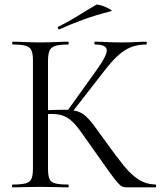

<svg xmlns="http://www.w3.org/2000/svg" viewBox="-20 -804 697 824"><path d="M522 0Q513 0 505.1 -3Q497.2 -6 484.1 -21Q471 -36 446 -70.5Q421 -105 377 -168Q345.8 -213 324.6 -242Q303.4 -271 285.5 -286.5Q267.6 -302 247.8 -308.5Q228 -315 198.8 -315Q189 -315 178.2 -314Q167.4 -313 155.6 -312L154.6 -330Q218 -333 253.2 -333Q286.2 -333 307.6 -327.5Q329 -322 346.7 -306.5Q364.4 -291 385.5 -262.5Q406.6 -234 439.6 -188Q479.6 -132.2 511.1 -93.2Q542.6 -54.2 574.9 -33.6Q607.2 -13 648 -12Q650.2 -12 650.2 -6Q650.2 0 648 0ZM33.8 0Q31.6 0 31.6 -6Q31.6 -12 33.8 -12Q70.8 -12 89.8 -17Q108.8 -22 115.1 -37Q121.4 -52 121.4 -81V-544Q121.4 -573 115.1 -587.5Q108.8 -602 90.3 -607.5Q71.8 -613 34.8 -613Q32.6 -613 32.6 -619Q32.6 -625 34.8 -625Q59.2 -625 89.2 -623.5Q119.2 -622 152 -622Q188.2 -622 218.5 -623.5Q248.8 -625 272.6 -625Q274.8 -625 274.8 -619Q274.8 -613 272.6 -613Q235.8 -613 217.2 -607Q198.6 -601 192.3 -586Q186 -571 186 -542V-81Q186 -52 191.9 -37Q197.8 -22 216.7 -17Q235.6 -12 272.6 -12Q274.8 -12 274.8 -6Q274.8 0 272.6 0Q247.8 0 218 -1Q188.2 -2 152 -2Q119.2 -2 88.7 -1Q58.2 0 33.8 0ZM285.4 -317 267.4 -326 393.4 -501.8Q440 -566.2 438.3 -589.6Q436.6 -613 387 -613Q385 -613 385 -619Q385 -625 387 -625Q411 -625 436.2 -623.5Q461.4 -622 501.4 -622Q541 -622 563.5 -623.5Q586 -625 607 -625Q610 -625 610 -619Q610 -613 607 -613Q571.6 -613 542.6 -601.7Q513.6 -590.4 486.5 -565.7Q459.4 -541 428.6 -501ZM234.8 -678Q230.8 -677 228.8 -682.5Q226.8 -688 229.8 -689Q277 -712.6 315.4 -736.7Q353.8 -760.8 392.6 -783.4Q395.8 -785.6 408.5 -782.3Q421.2 -779 434.7 -773.1Q448.2 -767.2 455.5 -762.2Q462.8 -757.2 456.8 -756Q389.8 -739 337.8 -720Q285.8 -701 234.8 -678Z"/></svg>

Font: Cormorant Infant Light
Style: Regular
Weight: 300
Designer: Christian Thalmann (Catharsis Fonts)
Foundry: Catharsis Fonts
Version: Version 4.001